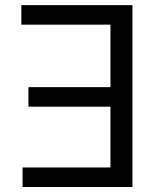

<svg xmlns="http://www.w3.org/2000/svg" viewBox="-20 -748 638 768"><path d="M509.8 -727.5V0H70.3V-78.1H421.9V-321.3H93.8V-399.4H421.9V-649.4H65.4V-727.5Z"/></svg>

Font: Inter
Style: Regular
Weight: 400
Designer: Rasmus Andersson
Foundry: rsms
Version: Version 4.000;git-8c9346024